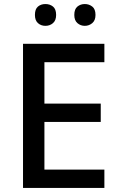

<svg xmlns="http://www.w3.org/2000/svg" viewBox="-20 -931 595 951"><path d="M497 0H94V-714H497V-623H200V-418H479V-327H200V-91H497ZM153 -857Q153 -886 168 -898.5Q183 -911 205 -911Q227 -911 242.5 -898.5Q258 -886 258 -857Q258 -830 242.5 -816.5Q227 -803 205 -803Q183 -803 168 -816.5Q153 -830 153 -857ZM348 -857Q348 -886 363.5 -898.5Q379 -911 400 -911Q421 -911 437 -898.5Q453 -886 453 -857Q453 -830 437 -816.5Q421 -803 400 -803Q379 -803 363.5 -816.5Q348 -830 348 -857Z"/></svg>

Font: Noto Sans Syriac Medium
Style: Regular
Weight: 500
Designer: Patrick Giasson and the Monotype Design Team
Foundry: Monotype Imaging Inc.
Version: Version 3.000; ttfautohint (v1.8.4.7-5d5b)